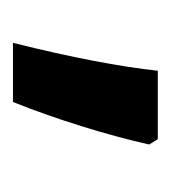

<svg xmlns="http://www.w3.org/2000/svg" viewBox="-4 -850 258 289"><g transform="rotate(90 124.5 -705.0)"><path d="M189 -814H86C80 -758 66 -684 44 -596H133C158 -658 183 -738 197 -801Z"/></g></svg>

Font: Noto Sans Armenian SemiCondensed SemiBold
Style: Regular
Weight: 600
Width: 4
Designer: Monotype Design Team
Foundry: Monotype Imaging Inc.
Version: Version 2.008